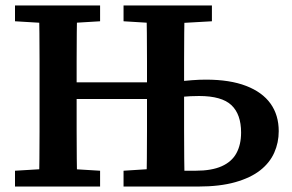

<svg xmlns="http://www.w3.org/2000/svg" viewBox="-20 -684 1071 704"><path d="M35 0V-58L168 -66H215L347 -58V0ZM123 0Q124 -51 124.5 -101.5Q125 -152 125 -203.5Q125 -255 125 -306V-358Q125 -409 125 -460Q125 -511 124.5 -562Q124 -613 123 -664H263Q262 -614 261.5 -563Q261 -512 261 -461Q261 -410 261 -358V-313Q261 -259 261 -206.5Q261 -154 261.5 -102.5Q262 -51 263 0ZM168 -598 35 -606V-664H347V-606L215 -598ZM197 -321V-382H564V-321ZM433 0V-58L558 -66H573V0ZM517 0Q518 -51 518.5 -102Q519 -153 519 -205.5Q519 -258 519 -313V-358Q519 -409 519 -460Q519 -511 518.5 -562Q518 -613 517 -664H657Q656 -614 655.5 -563Q655 -512 655 -462Q655 -412 655 -362V-307Q655 -256 655 -204.5Q655 -153 655.5 -102Q656 -51 657 0ZM564 -598 433 -606V-664H757V-606L616 -598ZM602 0V-58H697Q756 -58 793 -74.5Q830 -91 847 -122.5Q864 -154 864 -198Q864 -265 828.5 -298.5Q793 -332 710 -332Q679 -332 646.5 -329Q614 -326 591 -320V-380Q610 -383 634 -385.5Q658 -388 684.5 -390Q711 -392 735 -392Q823 -392 882.5 -369Q942 -346 972 -304Q1002 -262 1002 -203Q1002 -161 985.5 -124Q969 -87 934 -59.5Q899 -32 842.5 -16Q786 0 706 0Z"/></svg>

Font: Source Serif 4 SemiBold
Style: Regular
Weight: 600
Designer: Frank Grießhammer
Foundry: Adobe Systems Incorporated
Version: Version 4.004;hotconv 1.0.116;makeotfexe 2.5.65601